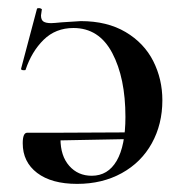

<svg xmlns="http://www.w3.org/2000/svg" viewBox="-20 -441 452 473"><path d="M329 -99 119 -95V-114L328 -115ZM380 -194Q380 -135 354 -88Q328 -41 280 -14.5Q232 12 170 12Q107 12 71.5 -15Q36 -42 36 -88Q36 -114 47 -114H130L129 -99Q129 -57 150.5 -32.5Q172 -8 206 -8Q246 -8 267.5 -45Q289 -82 289 -153Q289 -249 256.5 -310.5Q224 -372 161 -372Q117 -372 87.5 -343Q58 -314 43 -269Q43 -268 39 -268Q31 -268 32 -272L71 -419Q71 -421 76 -421Q79 -421 81.5 -419.5Q84 -418 83 -417Q81 -405 81 -403Q81 -392 87 -388Q93 -384 106 -384Q112 -384 132 -386Q174 -389 179 -389Q244 -389 289.5 -362Q335 -335 357.5 -290.5Q380 -246 380 -194Z"/></svg>

Font: Cormorant Garamond SemiBold
Style: Regular
Weight: 600
Designer: Christian Thalmann (Catharsis Fonts)
Foundry: Catharsis Fonts
Version: Version 4.000